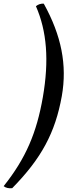

<svg xmlns="http://www.w3.org/2000/svg" viewBox="-80 -761 406 1053"><path d="M259 -234C289 -404 257 -566 160 -741C144 -742 129 -737 117 -727C177 -590 190 -430 155 -228C121 -33 62 107 -60 260C-48 270 -31 273 -13 271C147 108 223 -33 259 -234Z"/></svg>

Font: Vollkorn Semibold
Style: Italic
Weight: 600
Italic angle: -11°
Designer: Friedrich Althausen
Foundry: Friedrich Althausen
Version: Version 4.015;PS 004.015;hotconv 1.0.88;makeotf.lib2.5.64775